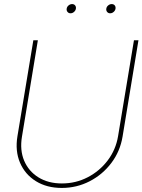

<svg xmlns="http://www.w3.org/2000/svg" viewBox="-20 -928 709 956"><path d="M287.6 7.8Q212.9 7.8 158.7 -25.9Q104.5 -59.6 79.6 -117.9Q54.7 -176.3 66.9 -250L146 -727.5H168.5L89.4 -248Q78.1 -180.7 100.3 -127.9Q122.6 -75.2 171.4 -44.9Q220.2 -14.6 288.1 -14.6Q357.4 -14.6 416.7 -45.4Q476.1 -76.2 516.4 -129.4Q556.6 -182.6 567.9 -250L647 -727.5H669.4L590.3 -248Q578.1 -174.3 534.4 -116.5Q490.7 -58.6 426.3 -25.4Q361.8 7.8 287.6 7.8ZM331.1 -861.8Q321.8 -861.8 316.2 -868.7Q310.5 -875.5 312 -884.8Q313.5 -894.5 321.5 -901.1Q329.6 -907.7 338.9 -907.7Q348.6 -907.7 354 -901.1Q359.4 -894.5 357.9 -884.8Q356.4 -875.5 348.6 -868.7Q340.8 -861.8 331.1 -861.8ZM528.3 -861.8Q519 -861.8 513.4 -868.7Q507.8 -875.5 509.3 -884.8Q510.7 -894.5 518.8 -901.1Q526.9 -907.7 536.1 -907.7Q545.9 -907.7 551.3 -901.1Q556.6 -894.5 555.2 -884.8Q553.7 -875.5 545.9 -868.7Q538.1 -861.8 528.3 -861.8Z"/></svg>

Font: Inter Display Thin
Style: Italic
Weight: 100
Italic angle: -9.39999°
Designer: Rasmus Andersson
Foundry: rsms
Version: Version 4.000;git-a52131595